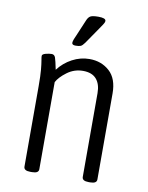

<svg xmlns="http://www.w3.org/2000/svg" viewBox="-82 -778 649 840"><g transform="rotate(10 242.5 -358.0)"><path d="M111 2Q82 2 82 -16V-373Q82 -420 79.5 -446.5Q77 -473 74.5 -486.5Q72 -500 72 -506Q72 -514 87.5 -518Q103 -522 114 -522Q126 -522 130.5 -509.5Q135 -497 143 -457Q168 -490 204.5 -509.5Q241 -529 281 -529Q334 -529 370 -496.5Q406 -464 406 -398V-16Q406 2 377 2H370Q341 2 341 -16V-388Q341 -428 321.5 -450.5Q302 -473 262 -473Q223 -473 191.5 -449.5Q160 -426 148 -403V-16Q148 2 119 2ZM210 -576Q194 -576 194 -586Q194 -592 198 -602.5Q202 -613 206 -621L236 -692Q242 -707 251.5 -712.5Q261 -718 287 -718Q320 -718 320 -705Q320 -698 313 -688Q306 -678 294 -660L250 -596Q240 -582 232.5 -579Q225 -576 210 -576Z"/></g></svg>

Font: Asap Condensed Light
Style: Regular
Weight: 300
Width: 3
Designer: Pablo Cosgaya
Foundry: Omnibus-Type
Version: Version 3.001; ttfautohint (v1.8.4.7-5d5b)